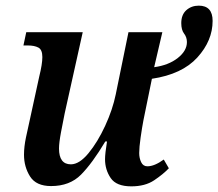

<svg xmlns="http://www.w3.org/2000/svg" viewBox="-20 -650 773 680"><path d="M445 10Q494 10 526 -11.5Q558 -33 578 -54L560 -85Q527 -61 502 -61Q487 -61 480 -75.5Q473 -90 473 -108Q473 -128 478 -163Q483 -198 488 -224L518 -371Q625 -387 679 -446.5Q733 -506 733 -576Q733 -630 684 -630Q658 -630 640 -614Q622 -598 622 -568Q622 -544 632 -531Q642 -518 642 -501Q642 -470 609.5 -444.5Q577 -419 526 -412L555 -536H435L390 -316Q379 -262 352.5 -204.5Q326 -147 293.5 -107.5Q261 -68 231 -68Q189 -68 189 -124Q189 -144 196 -181.5Q203 -219 209 -248L273 -536H73L63 -489H78Q102 -489 116 -481.5Q130 -474 130 -448Q130 -423 119 -379L85 -223Q79 -197 72 -163.5Q65 -130 65 -102Q65 -59 86.5 -25Q108 9 161 9Q227 9 267 -31.5Q307 -72 353 -149H359Q352 -106 352 -86Q352 -49 372 -19.5Q392 10 445 10Z"/></svg>

Font: Noto Serif SemiCondensed Semi
Style: Italic
Weight: 600
Width: 4
Italic angle: -12°
Designer: Monotype Design Team
Foundry: Monotype Imaging Inc.
Version: Version 1.901